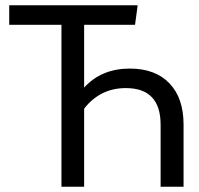

<svg xmlns="http://www.w3.org/2000/svg" viewBox="-20 -708 753 728"><path d="M472 -448Q569 -448 622.5 -392Q676 -336 676 -236V0H589V-235Q589 -374 457 -374Q360 -374 299 -296V0H213V-614H15V-688H502L492 -614H299V-376Q365 -448 472 -448Z"/></svg>

Font: FiraGO Book
Style: Regular
Weight: 350
Designer: bBox Type
Foundry: bBox Type GmbH
Version: Version 1.001;PS 001.001;hotconv 1.0.88;makeotf.lib2.5.64775